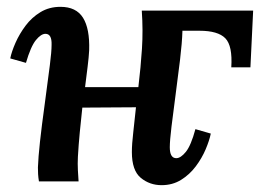

<svg xmlns="http://www.w3.org/2000/svg" viewBox="-20 -531 769 562"><path d="M453 11Q418 11 392 -10.5Q366 -32 366 -86Q366 -109 370 -143Q374 -177 378 -217L221 -216Q217 -180 213.5 -143.5Q210 -107 208 -72Q207 -52 208 -32.5Q209 -13 210 0H94Q92 -12 91.5 -21.5Q91 -31 91 -41Q92 -70 97 -116Q102 -162 111 -227Q121 -302 126 -341Q131 -380 131 -400Q132 -432 113 -432Q100 -432 85 -413.5Q70 -395 56 -347L10 -360Q14 -380 25.5 -406Q37 -432 55 -456Q73 -480 98.5 -495.5Q124 -511 157 -511Q203 -511 223 -479Q243 -447 241 -384Q240 -364 236.5 -336Q233 -308 229 -276H385Q392 -334 395.5 -388Q399 -442 395 -500H721L713 -334H657Q661 -397 639.5 -419Q618 -441 564 -441H514Q513 -406 507 -356Q501 -306 494 -254Q487 -202 482 -160.5Q477 -119 477 -100Q477 -68 496 -68Q509 -68 524 -86.5Q539 -105 552 -153L597 -140Q593 -120 582 -94Q571 -68 553 -44Q535 -20 510 -4.5Q485 11 453 11Z"/></svg>

Font: Lora SemiBold
Style: Italic
Weight: 600
Italic angle: -3°
Designer: Olga Karpushina, Alexei Vanyashin (Cyrillic)
Foundry: Cyreal
Version: Version 3.011; ttfautohint (v1.8.4.7-5d5b)